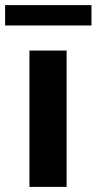

<svg xmlns="http://www.w3.org/2000/svg" viewBox="-58 -727 376 747"><path d="M56.6 -530.3H201.2V0H56.6ZM297.9 -627.9H-38.1V-707H297.9Z"/></svg>

Font: WEMIX Pretendard
Style: Bold
Weight: 700
Designer: Base glyphs from Inter by Rasmus Andersson; Hangeul glyphs from Noto Sans CJK(Source Han Sans) by Jang Soo-young and Kan
Foundry: Kil Hyung-jin
Version: Version 1.000